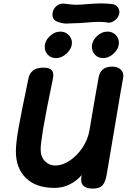

<svg xmlns="http://www.w3.org/2000/svg" viewBox="-20 -1100 744 1124"><path d="M702 -657Q702 -649 701 -645L682 -537L666 -441L604 -75Q596 -31 578.5 -13.5Q561 4 524 4Q455 4 455 -48Q455 -57 456 -61L458 -75Q429 -41 388 -20.5Q347 0 299 0Q191 0 132 -57.5Q73 -115 73 -214Q73 -263 88.5 -350.5Q104 -438 147 -643Q153 -671 174 -687.5Q195 -704 233 -704Q264 -704 278 -693.5Q292 -683 292 -661Q292 -648 290 -641Q247 -434 232.5 -345.5Q218 -257 218 -225Q218 -182 243 -156.5Q268 -131 305 -131Q344 -131 386.5 -158.5Q429 -186 461.5 -233.5Q494 -281 504 -338L518 -421Q523 -448 531 -497.5Q539 -547 557 -645Q568 -710 636 -710Q667 -710 684.5 -695Q702 -680 702 -657ZM242 -825Q242 -860 270.5 -887.5Q299 -915 334 -915Q362 -915 381.5 -895.5Q401 -876 401 -850Q401 -816 371.5 -788Q342 -760 307 -760Q279 -760 260.5 -779Q242 -798 242 -825ZM518 -825Q518 -860 546.5 -887.5Q575 -915 610 -915Q638 -915 657 -896Q676 -877 676 -850Q676 -816 647 -788Q618 -760 583 -760Q555 -760 536.5 -779Q518 -798 518 -825ZM369 -962Q344 -962 316 -973Q287 -984 287 -1014Q287 -1041 305.5 -1060Q324 -1079 350 -1079L370 -1077Q405 -1072 426 -1072Q447 -1072 491 -1076Q541 -1080 571 -1080Q609 -1080 637 -1076Q654 -1074 666.5 -1061Q679 -1048 679 -1029Q679 -1012 667.5 -996.5Q656 -981 639.5 -973Q623 -965 610 -968Q594 -972 558 -972Q531 -972 487 -968Q443 -964 418 -964Q402 -964 390.5 -963Q379 -962 369 -962Z"/></svg>

Font: Mali
Style: Bold Italic
Weight: 700
Italic angle: -10°
Version: Version 1.000; ttfautohint (v1.6)